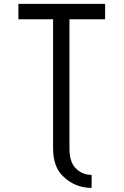

<svg xmlns="http://www.w3.org/2000/svg" viewBox="-20 -752 626 973"><path d="M249 0Q249 0 249 -654.3H73.2V-732.4H512.7V-654.3H332V0Q332 65.9 360.8 97.7Q394.5 134.3 444.3 134.3V200.2Q357.9 200.2 296.9 138.7Q249 90.3 249 0Z"/></svg>

Font: Consola Mono
Style: Book
Weight: 400
Monospace: yes
Version: Version 2.001